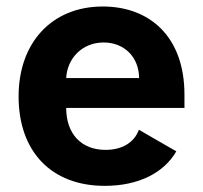

<svg xmlns="http://www.w3.org/2000/svg" viewBox="-20 -573 638 603"><path d="M308.9 10.7C415.8 10.7 495 -30.5 533.7 -97.7L416.2 -165.5C400.9 -123.9 361.9 -102.3 311.4 -102.3C235.8 -102.3 187.9 -152.3 187.9 -233.7V-234H559.3V-275.6C559.3 -460.9 447.1 -552.6 302.9 -552.6C142.4 -552.6 38.4 -438.6 38.4 -270.2C38.4 -97.3 141 10.7 308.9 10.7ZM305.4 -439.6C371.1 -439.6 416.5 -392.8 416.9 -327.8H187.9C191.1 -389.9 238.3 -439.6 305.4 -439.6Z"/></svg>

Font: Inter-Hewn
Style: Bold
Weight: 700
Designer: Rasmus Andersson
Foundry: rsms
Version: Version 3.012;git-f93a4a705